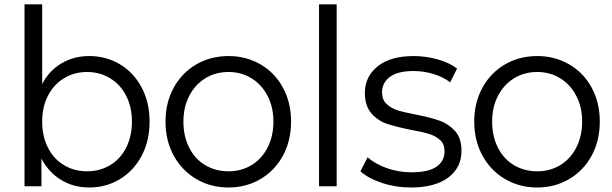

<svg xmlns="http://www.w3.org/2000/svg" viewBox="-20 -844 2773 870"><path d="M657.8 -293.3Q657.8 -205.6 621.7 -137.8Q585.6 -70 523.3 -32.2Q461.1 5.6 384.4 5.6Q313.3 5.6 256.7 -28.9Q200 -63.3 167.8 -125.6V0H91.1V-824.4H171.1V-463.3Q202.2 -523.3 258.3 -556.7Q314.4 -590 384.4 -590Q461.1 -590 523.3 -552.8Q585.6 -515.6 621.7 -447.8Q657.8 -380 657.8 -293.3ZM577.8 -293.3Q577.8 -358.9 551.7 -410Q525.6 -461.1 478.9 -489.4Q432.2 -517.8 374.4 -517.8Q316.7 -517.8 270 -489.4Q223.3 -461.1 197.2 -410Q171.1 -358.9 171.1 -293.3Q171.1 -226.7 197.2 -175Q223.3 -123.3 270 -95.6Q316.7 -67.8 374.4 -67.8Q432.2 -67.8 478.9 -95.6Q525.6 -123.3 551.7 -175Q577.8 -226.7 577.8 -293.3Z M730 -293.3Q730 -378.9 767.2 -446.7Q804.4 -514.4 869.4 -552.2Q934.4 -590 1015.6 -590Q1095.6 -590 1160.6 -552.2Q1225.6 -514.4 1262.2 -446.7Q1298.9 -378.9 1298.9 -293.3Q1298.9 -206.7 1262.2 -138.9Q1225.6 -71.1 1160.6 -32.8Q1095.6 5.6 1015.6 5.6Q934.4 5.6 869.4 -32.8Q804.4 -71.1 767.2 -138.9Q730 -206.7 730 -293.3ZM1218.9 -293.3Q1218.9 -358.9 1192.2 -410Q1165.6 -461.1 1119.4 -489.4Q1073.3 -517.8 1015.6 -517.8Q956.7 -517.8 910.6 -489.4Q864.4 -461.1 837.8 -410Q811.1 -358.9 811.1 -293.3Q811.1 -226.7 837.2 -175Q863.3 -123.3 910 -95.6Q956.7 -67.8 1015.6 -67.8Q1073.3 -67.8 1119.4 -95.6Q1165.6 -123.3 1192.2 -175Q1218.9 -226.7 1218.9 -293.3Z M1505.6 -824.4V0H1425.6V-824.4Z M1613.3 -67.8 1645.6 -131.1Q1680 -101.1 1732.8 -82.2Q1785.6 -63.3 1844.4 -63.3Q1922.2 -63.3 1958.3 -88.9Q1994.4 -114.4 1994.4 -158.9Q1994.4 -191.1 1974.4 -209.4Q1954.4 -227.8 1923.9 -237.2Q1893.3 -246.7 1842.2 -255.6Q1775.6 -268.9 1733.9 -282.8Q1692.2 -296.7 1662.8 -330.6Q1633.3 -364.4 1633.3 -423.3Q1633.3 -496.7 1691.1 -543.3Q1748.9 -590 1854.4 -590Q1908.9 -590 1962.8 -575Q2016.7 -560 2051.1 -533.3L2020 -471.1Q1985.6 -496.7 1941.7 -509.4Q1897.8 -522.2 1854.4 -522.2Q1782.2 -522.2 1746.7 -495.6Q1711.1 -468.9 1711.1 -425.6Q1711.1 -392.2 1731.7 -372.8Q1752.2 -353.3 1782.8 -343.9Q1813.3 -334.4 1866.7 -324.4Q1933.3 -311.1 1973.3 -296.7Q2013.3 -282.2 2042.2 -250Q2071.1 -217.8 2071.1 -160Q2071.1 -84.4 2011.1 -39.4Q1951.1 5.6 1841.1 5.6Q1773.3 5.6 1711.1 -15Q1648.9 -35.6 1613.3 -67.8Z M2128.9 -293.3Q2128.9 -378.9 2166.1 -446.7Q2203.3 -514.4 2268.3 -552.2Q2333.3 -590 2414.4 -590Q2494.4 -590 2559.4 -552.2Q2624.4 -514.4 2661.1 -446.7Q2697.8 -378.9 2697.8 -293.3Q2697.8 -206.7 2661.1 -138.9Q2624.4 -71.1 2559.4 -32.8Q2494.4 5.6 2414.4 5.6Q2333.3 5.6 2268.3 -32.8Q2203.3 -71.1 2166.1 -138.9Q2128.9 -206.7 2128.9 -293.3ZM2617.8 -293.3Q2617.8 -358.9 2591.1 -410Q2564.4 -461.1 2518.3 -489.4Q2472.2 -517.8 2414.4 -517.8Q2355.6 -517.8 2309.4 -489.4Q2263.3 -461.1 2236.7 -410Q2210 -358.9 2210 -293.3Q2210 -226.7 2236.1 -175Q2262.2 -123.3 2308.9 -95.6Q2355.6 -67.8 2414.4 -67.8Q2472.2 -67.8 2518.3 -95.6Q2564.4 -123.3 2591.1 -175Q2617.8 -226.7 2617.8 -293.3Z"/></svg>

Font: Paperlogy 4 Regular
Style: Regular
Weight: 400
Designer: redesigned by Lee Juim, glyphs from Gmarket Sans & Montserrat
Foundry: PT&
Version: Version 1.001